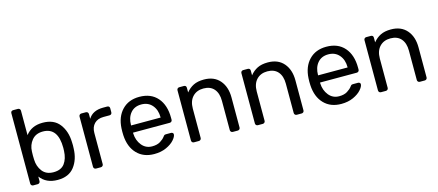

<svg xmlns="http://www.w3.org/2000/svg" viewBox="-51 -1225 3991 1751"><g transform="rotate(-15 1944.0 -350.0)"><path d="M76.2 -22.9V-687Q76.2 -698.2 82.5 -704.1Q88.9 -710 99.1 -710H144Q153.8 -710 160.4 -703.4Q167 -696.8 167 -687V-456.1Q222.7 -529.8 327.6 -529.8H329.1Q434.1 -529.8 486.6 -461.4Q539.1 -393.1 542 -290Q543 -278.8 543 -259.8Q543 -240.7 542 -230Q539.1 -127 486.6 -58.6Q434.1 9.8 329.1 9.8H327.6Q220.7 9.8 164.1 -65.9V-22.9Q164.1 -13.2 157.5 -6.6Q150.9 0 141.1 0H99.1Q89.4 0 82.8 -6.6Q76.2 -13.2 76.2 -22.9ZM166 -263.2Q166 -236.3 167 -225.1Q168.9 -161.1 204.6 -114.5Q240.2 -67.9 310.1 -67.9Q381.8 -67.9 415 -113Q448.2 -158.2 451.2 -231Q452.1 -240.7 452.1 -259.8Q452.1 -451.7 310.1 -452.1Q242.2 -452.1 205.6 -407.5Q168.9 -362.8 167 -301.8Q166 -290.5 166 -263.2Z M668.9 -22.9V-496.1Q668.9 -505.9 675.3 -512.9Q681.6 -520 691.9 -520H733.9Q745.1 -520 751.5 -513.4Q757.8 -506.8 757.8 -496.1V-452.1Q798.8 -520 897 -520H935.5Q946.8 -520 952.9 -513.9Q959 -507.8 959 -497.1V-460Q959 -450.2 952.9 -443.6Q946.8 -437 935.5 -437H878.9Q823.7 -437 792.2 -405Q760.7 -373 760.7 -317.9V-22.9Q760.7 -13.2 753.7 -6.6Q746.6 0 736.8 0H691.9Q681.6 0 675.3 -6.6Q668.9 -13.2 668.9 -22.9Z M1009.8 -261.2 1010.7 -293.9Q1016.6 -401.9 1077.9 -465.8Q1139.2 -529.8 1240.7 -529.8Q1350.6 -529.8 1411.4 -460Q1472.2 -390.1 1472.2 -270V-252Q1472.2 -242.2 1465.6 -235.6Q1459 -229 1448.7 -229H1102.1V-220.2Q1105 -155.3 1142.1 -109.1Q1179.2 -63 1239.7 -63Q1286.6 -63 1316.4 -81.5Q1346.2 -100.1 1360.8 -120.1Q1369.6 -132.3 1374.8 -134.8Q1379.9 -137.2 1392.1 -137.2H1436Q1444.8 -137.2 1451.4 -132.1Q1458 -127 1458 -119.1Q1458 -97.2 1430.9 -66.2Q1403.8 -35.2 1354.5 -12.7Q1305.2 9.8 1240.7 9.8Q1139.2 9.8 1078.1 -53.7Q1017.1 -117.2 1010.7 -227.1ZM1102.1 -296.9H1380.9V-299.8Q1380.9 -369.6 1343 -413.8Q1305.2 -458 1240.7 -458Q1175.8 -458 1138.9 -414.1Q1102.1 -370.1 1102.1 -299.8Z M1593.8 -22.9V-497.1Q1593.8 -506.8 1600.1 -513.4Q1606.4 -520 1616.7 -520H1659.7Q1670.9 -520 1676.8 -513.9Q1682.6 -507.8 1682.6 -497.1V-453.1Q1712.4 -490.2 1752 -510Q1791.5 -529.8 1850.6 -529.8Q1946.8 -529.8 1999.8 -468.5Q2052.7 -407.2 2052.7 -306.2V-22.9Q2052.7 -13.2 2046.1 -6.6Q2039.6 0 2029.8 0H1983.4Q1973.6 0 1967 -6.6Q1960.4 -13.2 1960.4 -22.9V-299.8Q1960.4 -371.6 1925.5 -411.9Q1890.6 -452.1 1825.7 -452.1Q1761.7 -452.1 1723.6 -411.6Q1685.5 -371.1 1685.5 -299.8V-22.9Q1685.5 -13.2 1679 -6.6Q1672.4 0 1662.6 0H1616.7Q1606.4 0 1600.1 -6.6Q1593.8 -13.2 1593.8 -22.9Z M2197.3 -22.9V-497.1Q2197.3 -506.8 2203.6 -513.4Q2210 -520 2220.2 -520H2263.2Q2274.4 -520 2280.3 -513.9Q2286.1 -507.8 2286.1 -497.1V-453.1Q2315.9 -490.2 2355.5 -510Q2395 -529.8 2454.1 -529.8Q2550.3 -529.8 2603.3 -468.5Q2656.2 -407.2 2656.2 -306.2V-22.9Q2656.2 -13.2 2649.7 -6.6Q2643.1 0 2633.3 0H2586.9Q2577.1 0 2570.6 -6.6Q2564 -13.2 2564 -22.9V-299.8Q2564 -371.6 2529.1 -411.9Q2494.1 -452.1 2429.2 -452.1Q2365.2 -452.1 2327.1 -411.6Q2289.1 -371.1 2289.1 -299.8V-22.9Q2289.1 -13.2 2282.5 -6.6Q2275.9 0 2266.1 0H2220.2Q2210 0 2203.6 -6.6Q2197.3 -13.2 2197.3 -22.9Z M2775.4 -261.2 2776.4 -293.9Q2782.2 -401.9 2843.5 -465.8Q2904.8 -529.8 3006.3 -529.8Q3116.2 -529.8 3177 -460Q3237.8 -390.1 3237.8 -270V-252Q3237.8 -242.2 3231.2 -235.6Q3224.6 -229 3214.4 -229H2867.7V-220.2Q2870.6 -155.3 2907.7 -109.1Q2944.8 -63 3005.4 -63Q3052.2 -63 3082 -81.5Q3111.8 -100.1 3126.5 -120.1Q3135.3 -132.3 3140.4 -134.8Q3145.5 -137.2 3157.7 -137.2H3201.7Q3210.4 -137.2 3217 -132.1Q3223.6 -127 3223.6 -119.1Q3223.6 -97.2 3196.5 -66.2Q3169.4 -35.2 3120.1 -12.7Q3070.8 9.8 3006.3 9.8Q2904.8 9.8 2843.8 -53.7Q2782.7 -117.2 2776.4 -227.1ZM2867.7 -296.9H3146.5V-299.8Q3146.5 -369.6 3108.6 -413.8Q3070.8 -458 3006.3 -458Q2941.4 -458 2904.5 -414.1Q2867.7 -370.1 2867.7 -299.8Z M3359.4 -22.9V-497.1Q3359.4 -506.8 3365.7 -513.4Q3372.1 -520 3382.3 -520H3425.3Q3436.5 -520 3442.4 -513.9Q3448.2 -507.8 3448.2 -497.1V-453.1Q3478 -490.2 3517.6 -510Q3557.1 -529.8 3616.2 -529.8Q3712.4 -529.8 3765.4 -468.5Q3818.4 -407.2 3818.4 -306.2V-22.9Q3818.4 -13.2 3811.8 -6.6Q3805.2 0 3795.4 0H3749Q3739.3 0 3732.7 -6.6Q3726.1 -13.2 3726.1 -22.9V-299.8Q3726.1 -371.6 3691.2 -411.9Q3656.2 -452.1 3591.3 -452.1Q3527.3 -452.1 3489.3 -411.6Q3451.2 -371.1 3451.2 -299.8V-22.9Q3451.2 -13.2 3444.6 -6.6Q3438 0 3428.2 0H3382.3Q3372.1 0 3365.7 -6.6Q3359.4 -13.2 3359.4 -22.9Z"/></g></svg>

Font: Rubik AZ
Style: Regular
Weight: 400
Designer: Hubert and Fischer
Foundry: Hubert & Fischer
Version: Version 2.000